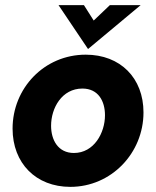

<svg xmlns="http://www.w3.org/2000/svg" viewBox="-20 -717 609 748"><path d="M254 11C414 11 539 -121 539 -279C539 -413 449 -504 314 -504C152 -504 29 -373 29 -216C29 -81 120 11 254 11ZM179 -227C179 -296 221 -372 301 -372C363 -372 389 -323 389 -268C389 -199 346 -121 268 -121C206 -121 179 -172 179 -227ZM208 -697 323 -526 528 -697H408L345 -637L307 -697Z"/></svg>

Font: HK Grotesk Black
Style: Italic
Weight: 900
Italic angle: -16°
Designer: Alfredo Marco Pradil
Foundry: Hanken Design Co.
Version: Version 3.001;FEAKit 1.0